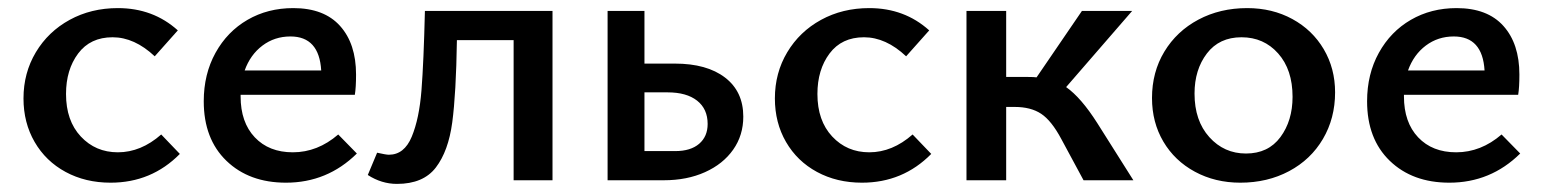

<svg xmlns="http://www.w3.org/2000/svg" viewBox="-20 -445 3812 474"><path d="M38 -202Q38 -265 68.5 -316Q99 -367 152 -396Q205 -425 271 -425Q358 -425 419 -370L362 -306Q312 -353 258 -353Q203 -353 173 -313Q143 -273 143 -213Q143 -147 179.5 -108Q216 -69 271 -69Q328 -69 378 -113L424 -65Q354 6 253 6Q191 6 142 -20.5Q93 -47 65.5 -94.5Q38 -142 38 -202Z M861 -66Q788 6 686 6Q595 6 539 -48Q483 -102 483 -195Q483 -262 512 -314.5Q541 -367 591 -396Q641 -425 704 -425Q780 -425 819.5 -381Q859 -337 859 -261Q859 -229 856 -211H574V-207Q574 -143 609 -106Q644 -69 703 -69Q764 -69 815 -113ZM584 -271H773Q768 -355 697 -355Q658 -355 628 -332.5Q598 -310 584 -271Z M1344 0H1248V-346H1108Q1106 -214 1096.5 -143Q1087 -72 1056 -31.5Q1025 9 960 9Q922 9 888 -13L911 -68Q933 -63 940 -63Q978 -63 996.5 -107.5Q1015 -152 1020.5 -222Q1026 -292 1029 -418H1344Z M1815 -157Q1815 -111 1790 -75.5Q1765 -40 1720.5 -20Q1676 0 1619 0H1480V-418H1571V-288H1646Q1725 -288 1770 -253.5Q1815 -219 1815 -157ZM1727 -139Q1727 -176 1701 -196.5Q1675 -217 1628 -217H1571V-72H1647Q1685 -72 1706 -90Q1727 -108 1727 -139Z M1893 -202Q1893 -265 1923.5 -316Q1954 -367 2007 -396Q2060 -425 2126 -425Q2213 -425 2274 -370L2217 -306Q2167 -353 2113 -353Q2058 -353 2028 -313Q1998 -273 1998 -213Q1998 -147 2034.5 -108Q2071 -69 2126 -69Q2183 -69 2233 -113L2279 -65Q2209 6 2108 6Q2046 6 1997 -20.5Q1948 -47 1920.5 -94.5Q1893 -142 1893 -202Z M2778 0H2655L2600 -102Q2576 -147 2550.5 -164Q2525 -181 2485 -181H2464V0H2366V-418H2464V-255H2518Q2533 -255 2539 -254L2651 -418H2775L2612 -230Q2649 -204 2689 -141Z M2824 -203Q2824 -267 2854.5 -317.5Q2885 -368 2938.5 -396.5Q2992 -425 3059 -425Q3121 -425 3170.5 -398Q3220 -371 3248 -323.5Q3276 -276 3276 -217Q3276 -153 3246 -102Q3216 -51 3162.5 -22.5Q3109 6 3042 6Q2980 6 2930 -21Q2880 -48 2852 -95.5Q2824 -143 2824 -203ZM3171 -206Q3171 -273 3135.5 -313Q3100 -353 3045 -353Q2990 -353 2959.5 -313Q2929 -273 2929 -214Q2929 -147 2965.5 -106.5Q3002 -66 3056 -66Q3111 -66 3141 -106.5Q3171 -147 3171 -206Z M3733 -66Q3660 6 3558 6Q3467 6 3411 -48Q3355 -102 3355 -195Q3355 -262 3384 -314.5Q3413 -367 3463 -396Q3513 -425 3576 -425Q3652 -425 3691.5 -381Q3731 -337 3731 -261Q3731 -229 3728 -211H3446V-207Q3446 -143 3481 -106Q3516 -69 3575 -69Q3636 -69 3687 -113ZM3456 -271H3645Q3640 -355 3569 -355Q3530 -355 3500 -332.5Q3470 -310 3456 -271Z"/></svg>

Font: Ysabeau Semibold
Style: Regular
Weight: 600
Designer: Christian Thalmann (Catharsis Fonts)
Version: Version 0.003